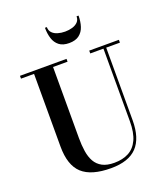

<svg xmlns="http://www.w3.org/2000/svg" viewBox="-175 -1108 1084 1244"><g transform="rotate(-20 367.0 -486.0)"><path d="M706 -750V-730.5H611.5V-230Q611.5 -106.5 554 -46Q496.5 14.5 375.5 14.5Q239.5 14.5 176.8 -43Q114 -100.5 114 -230V-730.5H24V-750H345V-730.5H245V-240Q245 -190.5 251.5 -148.5Q258 -106.5 275.2 -76Q292.5 -45.5 324.5 -28.2Q356.5 -11 407 -11Q464.5 -11 506 -33Q547.5 -55 570 -103.2Q592.5 -151.5 592.5 -230V-730.5H501.5V-750ZM397.5 -840Q354 -840 328.8 -859.8Q303.5 -879.5 293 -912.8Q282.5 -946 282.5 -987H295.5Q295.5 -963 309.8 -948Q324 -933 347.5 -926Q371 -919 397.5 -919Q424.5 -919 448 -926Q471.5 -933 486 -948Q500.5 -963 500.5 -987H514Q514 -946 503.2 -912.8Q492.5 -879.5 466.8 -859.8Q441 -840 397.5 -840Z"/></g></svg>

Font: Bodoni Moda 11pt SemiBold
Style: Regular
Weight: 600
Designer: Owen Earl
Foundry: indestructible type
Version: Version 2.004